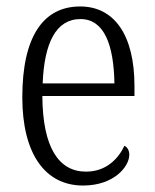

<svg xmlns="http://www.w3.org/2000/svg" viewBox="-20 -564 479 594"><path d="M237 10C333 10 380 -49 380 -85C380 -100 373 -109 365 -113C345 -71 307 -33 246 -33C162 -33 112 -107 111 -267H396V-298C396 -455 334 -544 228 -544C114 -544 49 -451 49 -263C49 -89 119 10 237 10ZM334 -306H112C117 -431 153 -505 229 -505C303 -505 332 -424 334 -306Z"/></svg>

Font: Noto Serif Devanagari Condensed Light
Style: Regular
Weight: 300
Width: 3
Designer: Universal Thirst, Indian Type Foundry and the Monotype Design Team
Foundry: Monotype Imaging Inc.
Version: Version 2.004